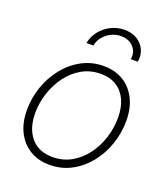

<svg xmlns="http://www.w3.org/2000/svg" viewBox="-136 -827 812 932"><g transform="rotate(20 270.0 -360.5)"><path d="M227.5 9.8Q168 9.8 124.5 -17.3Q81.1 -44.4 57.6 -92.3Q34.2 -140.1 34.2 -203.6Q34.2 -265.1 54.2 -323.5Q74.2 -381.8 111.6 -428.7Q148.9 -475.6 200.2 -503.4Q251.5 -531.2 313 -531.2Q372.6 -531.2 415.8 -504.4Q459 -477.5 482.4 -429.4Q505.9 -381.3 505.9 -317.9Q505.9 -255.9 485.8 -197.3Q465.8 -138.7 428.7 -92Q391.6 -45.4 340.6 -17.8Q289.6 9.8 227.5 9.8ZM228.5 -30.8Q281.7 -30.8 325 -55.2Q368.2 -79.6 399.2 -121.1Q430.2 -162.6 446.5 -213.9Q462.9 -265.1 462.9 -317.9Q462.9 -370.6 445.3 -409.4Q427.7 -448.2 394 -469.5Q360.4 -490.7 312.5 -490.7Q259.8 -490.7 216.6 -466.6Q173.3 -442.4 142.3 -401.1Q111.3 -359.9 94.2 -308.3Q77.1 -256.8 77.1 -203.1Q77.1 -124.5 116.7 -77.6Q156.2 -30.8 228.5 -30.8ZM347.7 -731Q385.7 -731 412.8 -714.4Q439.9 -697.8 452.9 -669.9Q465.8 -642.1 460 -607.4H423.8Q430.2 -645 406.5 -670.7Q382.8 -696.3 342.3 -696.3Q301.8 -696.3 269.5 -670.7Q237.3 -645 230.5 -607.4H194.8Q201.2 -642.1 223.1 -669.9Q245.1 -697.8 277.6 -714.4Q310.1 -731 347.7 -731Z"/></g></svg>

Font: Inter 28pt ExtraLight
Style: Italic
Weight: 250
Italic angle: -9.3988°
Designer: Rasmus Andersson
Foundry: rsms
Version: Version 4.001;git-66647c0bb